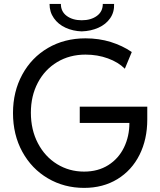

<svg xmlns="http://www.w3.org/2000/svg" viewBox="-20 -916 788 944"><path d="M43.9 -360.4Q43.9 -465.3 89.4 -549.1Q134.8 -632.8 215.8 -680.2Q296.9 -727.5 400.4 -727.5Q466.8 -727.5 524.7 -709.5Q582.5 -691.4 627.9 -660.2L593.8 -578.1Q561.5 -610.4 510.5 -628.9Q459.5 -647.5 400.4 -647.5Q322.3 -647.5 261.2 -610.8Q200.2 -574.2 166 -509.3Q131.8 -444.3 131.8 -362.3Q131.8 -277.8 166.3 -211.9Q200.7 -146 260.5 -109.1Q320.3 -72.3 393.6 -72.3Q461.9 -72.3 512.5 -104.2Q563 -136.2 589.6 -190.9Q616.2 -245.6 616.2 -311.5H372.1V-391.6H704.1V-328.1Q704.1 -231 666 -154.8Q627.9 -78.6 557.4 -35.4Q486.8 7.8 393.6 7.8Q295.4 7.8 215.6 -39.1Q135.7 -85.9 89.8 -169.7Q43.9 -253.4 43.9 -360.4ZM223.6 -896.5H279.3Q279.3 -858.9 308.3 -837.6Q337.4 -816.4 381.8 -816.4Q426.8 -816.4 456.1 -837.6Q485.4 -858.9 485.4 -896.5H541Q542.5 -856.4 521.7 -826.4Q501 -796.4 464.1 -779.8Q427.2 -763.2 381.8 -761.7Q338.4 -763.2 302.2 -779.8Q266.1 -796.4 244.9 -826.7Q223.6 -856.9 223.6 -896.5Z"/></svg>

Font: Reddit Sans Chocolate
Style: Regular
Weight: 400
Designer: Stephen Hutchings
Foundry: Reddit
Version: Version 1.013